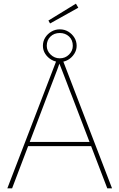

<svg xmlns="http://www.w3.org/2000/svg" viewBox="-20 -1027 651 1047"><path d="M20 0 289 -700H322L591 0H565L372 -504Q369 -511 361.5 -530.5Q354 -550 343.5 -578Q333 -606 321 -636.5Q309 -667 298 -695L309 -694Q303 -676 292.5 -648Q282 -620 270.5 -590.5Q259 -561 250 -537Q241 -513 237 -503L46 0ZM120 -230 128 -253H485L493 -230ZM214 -777Q214 -802 226.5 -822Q239 -842 260 -854.5Q281 -867 306 -867Q332 -867 352.5 -854.5Q373 -842 385.5 -822Q398 -802 398 -777Q398 -754 385 -733.5Q372 -713 351.5 -701Q331 -689 306 -689Q282 -689 261 -701Q240 -713 227 -733Q214 -753 214 -777ZM377 -777Q377 -809 356.5 -828Q336 -847 306 -847Q275 -847 255 -827.5Q235 -808 235 -777Q235 -750 256 -729.5Q277 -709 306 -709Q336 -709 356.5 -729.5Q377 -750 377 -777ZM253 -899 244 -915 394 -1007 407 -985Z"/></svg>

Font: Mach Thin
Style: Regular
Weight: 250
Version: Version 1.002